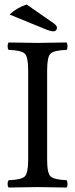

<svg xmlns="http://www.w3.org/2000/svg" viewBox="-20 -837 337 859"><path d="M99.1 -816.9 220.2 -732.9Q235.4 -721.7 234.9 -711.9Q234.9 -706.1 230.5 -701.4Q226.1 -696.8 220.2 -696.8Q205.1 -696.8 176.8 -709L22.9 -772Q54.2 -801.8 99.1 -816.9ZM190.9 -122.1Q190.9 -62 206.5 -47.6Q222.2 -33.2 277.8 -30.8Q281.7 -25.9 282 -13.9Q282.2 -2 277.8 2Q188 0 148.9 0Q108.9 0 19 2Q14.2 -2 14.2 -13.9Q14.2 -25.9 19 -30.8Q75.2 -32.7 90.6 -47.4Q106 -62 106 -122.1V-522.9Q106 -583 90.6 -597.4Q75.2 -611.8 19 -613.8Q14.2 -617.7 14.2 -629.9Q14.2 -642.1 19 -647Q113.3 -645 147.9 -645Q189.9 -645 277.8 -647Q281.7 -642.1 282 -630.1Q282.2 -618.2 277.8 -613.8Q221.7 -611.8 206.3 -597.4Q190.9 -583 190.9 -522.9Z"/></svg>

Font: Linux Libertine
Style: Regular
Weight: 400
Designer: Philipp H. Poll
Foundry: Philipp H. Poll
Version: Version 5.3.0 ; ttfautohint (v0.9)